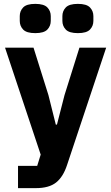

<svg xmlns="http://www.w3.org/2000/svg" viewBox="-20 -771 574 991"><path d="M6 0ZM390 -525H528L326 81Q306 142 269.5 171Q233 200 165 200H73V85H172L190 27L6 -525H153L230 -280L268 -128H274L313 -280ZM162 -600Q117 -600 99.5 -618.5Q82 -637 82 -663V-688Q82 -714 99.5 -732.5Q117 -751 162 -751Q207 -751 224.5 -732.5Q242 -714 242 -688V-663Q242 -637 224.5 -618.5Q207 -600 162 -600ZM382 -600Q337 -600 319.5 -618.5Q302 -637 302 -663V-688Q302 -714 319.5 -732.5Q337 -751 382 -751Q427 -751 444.5 -732.5Q462 -714 462 -688V-663Q462 -637 444.5 -618.5Q427 -600 382 -600Z"/></svg>

Font: Aneliza ExtraBold
Style: Regular
Weight: 800
Designer: Mike Abbink, Paul van der Laan, Pieter van Rosmalen
Foundry: Bold Monday
Version: Version 3.001;September 8, 2019;FontCreator 11.5.0.2425 64-b